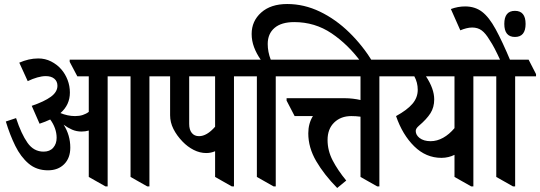

<svg xmlns="http://www.w3.org/2000/svg" viewBox="-20 -921 2689 956"><path d="M219 -73Q162 -73 122.5 -106.5Q83 -140 56 -195Q29 -250 9 -316L60 -333Q86 -254 117 -210Q148 -166 197 -166Q228 -166 245 -185.5Q262 -205 262 -235Q262 -259 253.5 -282.5Q245 -306 230 -326Q207 -315 177 -305L138 -394Q200 -415 233 -439Q266 -463 266 -494Q266 -516 250.5 -529Q235 -542 208 -542Q189 -542 166 -535.5Q143 -529 118 -517L76 -609Q99 -619 122.5 -624.5Q146 -630 171 -630Q205 -630 234.5 -615Q264 -600 285 -576Q305 -553 316.5 -523Q328 -493 328 -460Q328 -399 281 -358Q298 -351 316.5 -347Q335 -343 354 -343Q375 -343 392 -348.5Q409 -354 422 -364V-541H365L327 -613V-624H583L620 -552V-541H516V7H505L422 -40V-271Q405 -266 386 -266Q361 -266 339 -275.5Q317 -285 297 -300Q330 -248 330 -186Q330 -134 299.5 -103.5Q269 -73 219 -73ZM713 7 630 -40V-541H563L525 -613V-624H791L828 -552V-541H724V7Z M1007 -159Q975 -159 944.5 -174.5Q914 -190 889 -216Q860 -246 843.5 -279Q827 -312 827 -347V-541H770L732 -613V-624H1212L1249 -552V-541H1145V7H1134L1051 -40V-168Q1030 -159 1007 -159ZM922 -304Q922 -275 935 -259Q948 -243 971 -243Q1010 -243 1051 -290V-541H922Z M1342 7 1259 -40V-541H1192L1154 -613V-624H1278Q1257 -654 1245 -686Q1233 -718 1233 -752Q1233 -816 1280.5 -858.5Q1328 -901 1410 -901Q1494 -901 1573 -863Q1652 -825 1719.5 -759Q1787 -693 1838 -609H1780Q1714 -699 1631 -755Q1548 -811 1445 -811Q1381 -811 1347 -782Q1313 -753 1313 -702Q1313 -663 1328 -624H1420L1457 -552V-541H1353V7Z M1659 15Q1594 -51 1554.5 -118.5Q1515 -186 1515 -257Q1515 -306 1538 -343H1447L1407 -420V-432H1698Q1717 -432 1737.5 -429.5Q1758 -427 1775 -423V-541H1400L1362 -613V-624H1936L1973 -552V-541H1869V7H1858L1775 -40V-340Q1753 -343 1729 -343Q1677 -343 1644 -311Q1611 -279 1611 -224Q1611 -171 1636.5 -122Q1662 -73 1704 -22Z M2178 -135Q2101 -135 2042.5 -192.5Q1984 -250 1952 -343Q2007 -373 2033.5 -404Q2060 -435 2060 -474Q2060 -510 2043 -541H1916L1878 -613V-624H2404L2441 -552V-541H2337V7H2326L2243 -40V-150Q2229 -143 2212.5 -139Q2196 -135 2178 -135ZM2069 -234Q2090 -218 2124 -218Q2156 -218 2186.5 -235Q2217 -252 2243 -283V-541H2101Q2142 -479 2142 -426Q2142 -387 2123.5 -357.5Q2105 -328 2065 -294Q2050 -281 2050 -269Q2050 -249 2069 -234Z M2534 7 2451 -40V-541H2384L2346 -613V-624H2612L2649 -552V-541H2545V7Z M2474 -615Q2455 -656 2443 -679Q2431 -702 2417 -723Q2398 -755 2378.5 -769.5Q2359 -784 2331 -784Q2317 -784 2301.5 -780Q2286 -776 2272 -770L2225 -876Q2260 -889 2296 -889Q2345 -889 2380 -862.5Q2415 -836 2448 -775.5Q2481 -715 2523 -615ZM2544 -737Q2491 -737 2491 -802Q2491 -867 2544 -867Q2597 -867 2597 -802Q2597 -737 2544 -737Z"/></svg>

Font: Noto Serif Devanagari ExtraCondensed SemiBold
Style: Regular
Weight: 600
Width: 2
Designer: Universal Thirst, Indian Type Foundry and the Monotype Design Team
Foundry: Monotype Imaging Inc.
Version: Version 2.004; ttfautohint (v1.8.4.7-5d5b)